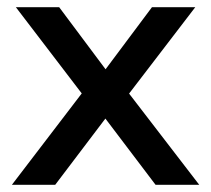

<svg xmlns="http://www.w3.org/2000/svg" viewBox="-20 -512 584 532"><path d="M13 0 227 -280 228 -225 24 -492H144L283 -306H262L401 -492H521L318 -227L319 -277L532 0H411L261 -198H283L133 0Z"/></svg>

Font: NunitoSans_10ptSemiBold
Style: Regular
Weight: 600
Designer: Vernon Adams
Foundry: Vernon Adams
Version: Version 3.101;gftools[0.9.27]